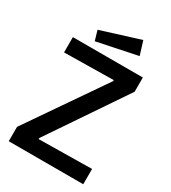

<svg xmlns="http://www.w3.org/2000/svg" viewBox="-212 -992 976 1098"><g transform="rotate(30 276.0 -443.0)"><path d="M26 0V-95L371 -596V-603L46 -598V-699H508V-605L168 -103V-96L518 -101V0ZM166 -741 147 -806 403 -886 431 -796Z"/></g></svg>

Font: Ruda
Style: Bold
Weight: 700
Designer: Mariela Monsalve and Angelina Sanchez
Foundry: Mariela Monsalve and Angelina Sanchez
Version: Version 2.000